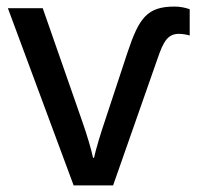

<svg xmlns="http://www.w3.org/2000/svg" viewBox="-20 -564 603 584"><path d="M204 0H324L460 -388C477 -437 490 -461 524 -461C535 -461 547 -459 557 -456V-536C543 -541 527 -544 511 -544C428 -544 403 -510 368 -405L302 -205C287 -161 272 -112 266 -84H263C258 -108 246 -150 228 -201L110 -539H4Z"/></svg>

Font: Noto Sans Mono SemiCondensed Medium
Style: Regular
Weight: 500
Width: 4
Designer: Monotype Design Team
Foundry: Monotype Imaging Inc.
Version: Version 2.014